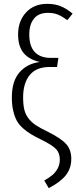

<svg xmlns="http://www.w3.org/2000/svg" viewBox="-20 -763 394 989"><path d="M223.1 -743.2Q262.7 -743.2 292.7 -731Q322.8 -718.8 354 -692.9L327.1 -659.2Q299.3 -679.2 277.8 -688Q256.3 -696.8 227.1 -696.8Q177.7 -696.8 153.8 -665.5Q129.9 -634.3 130.9 -583Q130.9 -525.4 158.9 -495.1Q187 -464.8 242.2 -464.8H280.8L273.9 -418H235.8Q166.5 -418 132.8 -376Q99.1 -334 99.1 -261.2Q99.1 -223.6 105.2 -198.2Q111.3 -172.9 127.2 -152.6Q143.1 -132.3 165.3 -117.7Q187.5 -103 225.1 -85Q293 -51.3 320.1 -21.7Q347.2 7.8 347.2 55.2Q347.2 104 319.3 139.4Q291.5 174.8 231 206.1L208 167Q233.9 151.9 249.8 138.7Q265.6 125.5 276.9 105Q288.1 84.5 288.1 59.1Q288.1 25.9 269.3 5.4Q250.5 -15.1 191.9 -43.9Q160.2 -59.6 140.4 -71.3Q120.6 -83 99.6 -101.3Q78.6 -119.6 67.1 -140.1Q55.7 -160.6 48.3 -191.4Q41 -222.2 41 -261.2Q41 -344.7 80.1 -389.9Q119.1 -435.1 185.1 -443.8Q128.4 -456.5 100.8 -491Q73.2 -525.4 73.2 -585Q73.2 -654.8 114.3 -699Q155.3 -743.2 223.1 -743.2Z"/></svg>

Font: Fira Sans Compressed Light
Style: Regular
Weight: 300
Width: 1
Designer: Carrois Corporate & Edenspiekermann AG
Foundry: Carrois Corporate GbR & Edenspiekermann AG
Version: Version 4.203;PS 004.203;hotconv 1.0.88;makeotf.lib2.5.64775